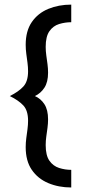

<svg xmlns="http://www.w3.org/2000/svg" viewBox="-20 -691 373 840"><path d="M291.7 129.2Q236.8 129.2 191.3 110.1Q145.8 91 119.1 52.1Q92.4 13.2 92.4 -47.2Q92.4 -67.4 95.1 -87.2Q97.9 -106.9 100.3 -126Q102.8 -145.1 102.8 -162.5Q102.8 -207.6 81.9 -229.9Q61.1 -252.1 22.9 -270.8Q61.1 -289.6 81.9 -312.2Q102.8 -334.7 102.8 -379.2Q102.8 -397.2 100.3 -416.3Q97.9 -435.4 95.1 -455.2Q92.4 -475 92.4 -495.1Q92.4 -555.6 119.1 -594.4Q145.8 -633.3 191.3 -652.1Q236.8 -670.8 291.7 -670.8V-593.8Q264.6 -593.8 238.5 -585.8Q212.5 -577.8 196.2 -554.5Q179.9 -531.2 179.9 -486.1Q179.9 -467.4 182.6 -448.3Q185.4 -429.2 187.8 -410.4Q190.3 -391.7 190.3 -372.9Q190.3 -331.9 174.3 -307.3Q158.3 -282.6 132.6 -270.8Q158.3 -259.7 174.3 -235.1Q190.3 -210.4 190.3 -168.8Q190.3 -150.7 187.8 -131.9Q185.4 -113.2 182.6 -94.1Q179.9 -75 179.9 -56.2Q179.9 -11.1 196.2 12.2Q212.5 35.4 238.5 43.8Q264.6 52.1 291.7 52.1Z"/></svg>

Font: Afacad Flux Medium
Style: Regular
Weight: 500
Designer: Kristian Moeller
Foundry: Dicotype
Version: Version 1.100